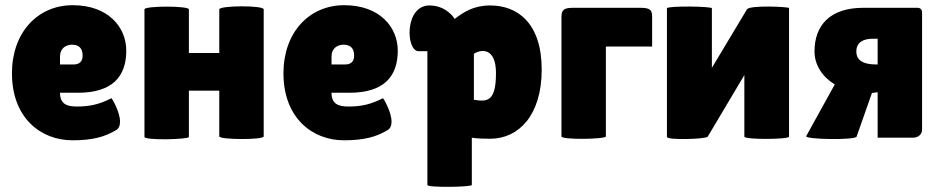

<svg xmlns="http://www.w3.org/2000/svg" viewBox="-20 -530 3637 739"><path d="M423 -27C438 -34 442 -47 442 -62C442 -100 410 -153 409 -152C362 -128 325 -120 276 -120C237 -120 211 -130 211 -173H280C411 -173 466 -234 466 -335C466 -426 396 -510 260 -510C124 -510 26 -404 26 -248C26 -75 138 10 259 10C335 10 382 -3 423 -27ZM298 -316C298 -293 285 -282 265 -282H211V-313C211 -344 234 -358 257 -358C284 -358 298 -344 298 -316Z M824 -5C824 8 995 9 995 -5V-494C995 -510 824 -509 824 -494V-326H707V-494C707 -508 536 -508 536 -494V-3C536 11 707 7 707 -3V-181H824Z M1468 -27C1483 -34 1487 -47 1487 -62C1487 -100 1455 -153 1454 -152C1407 -128 1370 -120 1321 -120C1282 -120 1256 -130 1256 -173H1325C1456 -173 1511 -234 1511 -335C1511 -426 1441 -510 1305 -510C1169 -510 1071 -404 1071 -248C1071 -75 1183 10 1304 10C1380 10 1427 -3 1468 -27ZM1343 -316C1343 -293 1330 -282 1310 -282H1256V-313C1256 -344 1279 -358 1302 -358C1329 -358 1343 -344 1343 -316Z M1625 -333V182C1625 193 1796 190 1796 182V0L1812 2C1823 3 1840 4 1867 4C1976 4 2065 -86 2065 -262C2065 -441 1972 -509 1867 -509C1803 -509 1765 -484 1730 -457C1730 -458 1699 -509 1633 -509C1536 -509 1542 -333 1591 -333ZM1889 -249C1889 -137 1854 -138 1804 -146V-323C1833 -342 1889 -346 1889 -249Z M2490 -464C2490 -491 2484 -500 2444 -500H2187C2152 -500 2141 -493 2141 -465V-5C2141 9 2312 6 2312 -5V-351H2490Z M2845 -241V-4C2845 8 3017 7 3017 -4V-499C3017 -504 2865 -511 2855 -494L2720 -269V-498C2720 -506 2547 -508 2547 -498V-3C2547 10 2695 6 2704 -4Z M3336 -172C3341 -173 3350 -174 3358 -175V0H3494C3514 0 3529 -13 3529 -30V-481C3529 -492 3524 -500 3511 -500H3303C3174 -500 3115 -432 3115 -332C3115 -280 3145 -234 3193 -205L3083 -6C3079 7 3270 10 3277 -4ZM3358 -282H3351C3307 -282 3276 -295 3276 -332C3276 -366 3301 -381 3340 -381H3358Z"/></svg>

Font: Lilita 2
Style: Regular
Weight: 400
Designer: Juan Montoreano
Foundry: Juan Montoreano
Version: Version 2.001